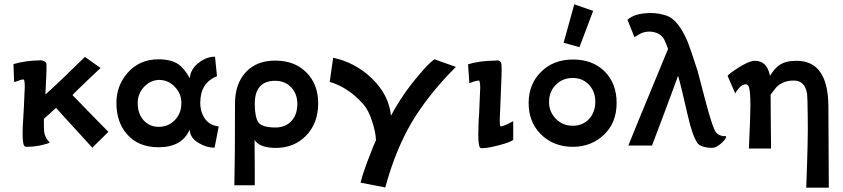

<svg xmlns="http://www.w3.org/2000/svg" viewBox="-20 -670 3880 884"><path d="M479 -63 405 10 238 -173 182 -123Q182 -73 183 -66Q186 -36 209 -14Q201 -8 164 0Q131 6 109 6Q99 6 96 5Q84 2 84 -55Q84 -81 87 -125Q90 -175 90 -177Q90 -193 92 -223.5Q94 -254 94 -269Q94 -287 92.5 -295Q91 -303 90 -303.5Q89 -304 85 -304Q78 -304 64 -298Q47 -292 45 -292L42 -375Q98 -391 161 -392Q172 -394 183 -388.5Q194 -383 194 -374Q195 -341 189 -235Q244 -283 371 -408L443 -357Q400 -317 370 -288Q340 -259 326.5 -245.5Q313 -232 314 -232Q327 -219 349.5 -195.5Q372 -172 409.5 -133.5Q447 -95 479 -63Z M987 -88 968 10Q930 10 896 -11Q856 -33 853 -73Q818 8 710 8Q616 8 564 -53Q516 -108 516 -197Q516 -274 566 -333Q621 -397 710 -397Q766 -397 800 -375Q828 -356 854 -310Q857 -354 899 -384Q933 -409 970 -409L979 -319Q902 -289 902 -196Q902 -163 915 -138Q936 -94 987 -88ZM815 -196Q815 -240 784 -271Q753 -303 710 -302Q672 -300 643 -270Q614 -238 614 -196Q614 -147 641 -116.5Q668 -86 711 -86Q755 -86 785 -117Q815 -148 815 -196Z M1445 -194Q1445 -103 1389 -45Q1333 12 1247 11Q1174 10 1152 -26Q1152 57 1153 109V183H1059Q1062 71 1062 -193Q1062 -284 1111.5 -337.5Q1161 -391 1247 -391Q1337 -391 1391 -336Q1445 -282 1445 -194ZM1349 -192Q1349 -238 1320.5 -268Q1292 -298 1247 -298Q1153 -298 1153 -192Q1153 -131 1170 -106Q1188 -83 1248 -83Q1294 -83 1321.5 -112.5Q1349 -142 1349 -192Z M1980 -397 2079 -362Q1951 -234 1874 -104Q1799 25 1754 193L1640 171Q1654 116 1687 34Q1699 1 1711 -24Q1710 -61 1694 -109Q1678 -161 1653 -190Q1584 -268 1498 -293L1514 -404Q1614 -383 1690 -311Q1771 -234 1780 -137Q1834 -238 1909 -325Q1955 -380 1980 -397Z M2343 -112V-26Q2328 -14 2272 0Q2218 14 2194 12Q2182 10 2182 -52Q2182 -64 2184 -122Q2185 -131 2186 -147Q2187 -163 2187 -172Q2187 -188 2189 -219Q2191 -250 2191 -265Q2191 -283 2189 -291Q2187 -299 2186.5 -299Q2186 -299 2181 -299Q2175 -299 2158.5 -293.5Q2142 -288 2141 -287L2135 -374Q2186 -390 2260 -391Q2286 -396 2289 -373Q2291 -338 2286 -244Q2281 -126 2281 -117Q2281 -90 2284 -89Q2293 -85 2343 -112Z M2624 -650 2711 -620 2648 -453 2575 -473ZM2819 -196Q2819 -105 2761 -50Q2702 6 2618 6Q2527 6 2468 -54Q2413 -111 2414 -198Q2415 -284 2471 -339Q2528 -396 2618 -396Q2709 -396 2764 -341Q2819 -286 2819 -196ZM2721 -201Q2721 -249 2691.5 -280Q2662 -311 2617 -311Q2570 -311 2539 -279.5Q2508 -248 2508 -201Q2507 -157 2539 -123Q2571 -91 2617 -91Q2662 -91 2691 -121Q2720 -151 2721 -201Z M3323 -43Q3324 -33 3307 -16Q3290 1 3273 8Q3261 13 3235 9Q3203 4 3193 -9Q3169 -40 3147 -137Q3114 -282 3102 -321Q3043 -160 2982 0H2873Q2876 -10 3056 -445Q3041 -485 3034 -495Q3016 -520 2979 -524Q2953 -527 2928 -515Q2923 -512 2914 -506.5Q2905 -501 2901 -499L2869 -579Q2904 -610 2976 -610Q3013 -610 3049 -598Q3102 -580 3145 -480Q3160 -443 3192 -343Q3192 -342 3229 -202Q3258 -93 3273 -66Q3287 -42 3323 -43Z M3794 -182 3796 194H3692Q3701 -34 3699 -129Q3698 -224 3696 -238Q3686 -299 3636 -299Q3586 -300 3554 -268Q3549 -262 3540.5 -250.5Q3532 -239 3528 -234Q3528 -152 3529 -85Q3529 -65 3529.5 -45.5Q3530 -26 3530 -16.5Q3530 -7 3530 4Q3530 15 3530 14H3428Q3435 -133 3435 -184Q3435 -264 3425 -275Q3421 -282 3413 -282Q3390 -282 3365 -240L3330 -321Q3337 -331 3379 -358Q3429 -390 3456 -390Q3512 -390 3525 -321Q3549 -358 3568 -370Q3597 -390 3645 -390Q3719 -391 3756 -339Q3793 -287 3794 -182Z"/></svg>

Font: GFS Neohellenic Rg
Style: Bold
Weight: 700
Designer: Designed by Takis Katsoulidis and George D. Matthiopoulos.
Foundry: Designed by Takis Katsoulidis and George D. Matthiopoulos.
Version: Version 1.0